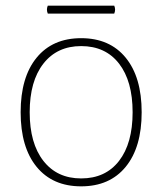

<svg xmlns="http://www.w3.org/2000/svg" viewBox="-20 -647 574 679"><path d="M267 12Q166 12 109.5 -57Q53 -126 53 -250Q53 -374 109.5 -443Q166 -512 267 -512Q368 -512 424.5 -443Q481 -374 481 -250Q481 -126 424.5 -57Q368 12 267 12ZM267 -16Q353 -16 401 -78Q449 -140 449 -250Q449 -360 401 -422Q353 -484 267 -484Q182 -484 133.5 -422Q85 -360 85 -250Q85 -140 133.5 -78Q182 -16 267 -16ZM149 -627H384Q390 -613 384 -599H149Q143 -613 149 -627Z"/></svg>

Font: Arima Thin
Style: Regular
Weight: 100
Designer: Joana Correia and Natanael Gama
Foundry: NDISCOVER
Version: Version 1.101;gftools[0.9.23]